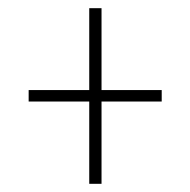

<svg xmlns="http://www.w3.org/2000/svg" viewBox="-20 -592 465 469"><path d="M198 -143V-344H50V-372H198V-572H228V-372H375V-344H228V-143Z"/></svg>

Font: Noto Serif Ethiopic ExtraCondensed Thin
Style: Regular
Weight: 100
Width: 2
Designer: Monotype Design Team
Foundry: Monotype Imaging Inc.
Version: Version 2.102; ttfautohint (v1.8.4.7-5d5b)